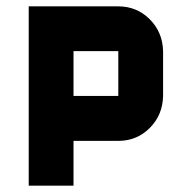

<svg xmlns="http://www.w3.org/2000/svg" viewBox="-20 -587 606 607"><path d="M354 -283.7V-425.3H212.4V-283.7ZM495.6 -283.2Q494.1 -223.1 453.4 -182.4Q412.6 -141.6 354 -141.6H212.4V0H70.8V-566.9H354Q412.6 -566.9 453.4 -526.1Q494.1 -485.4 495.6 -425.3Z"/></svg>

Font: Blazma
Style: Regular
Weight: 400
Designer: GGBotNet
Version: 1.00